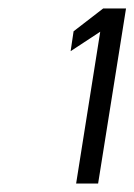

<svg xmlns="http://www.w3.org/2000/svg" viewBox="-20 -822 318 454"><path d="M147 -701 217 -747 160 -388H212L278 -802H224L154 -748Z"/></svg>

Font: Charger Sport
Style: LitExtObl
Weight: 300
Designer: Jasper
Foundry: Cannot Into Space Fonts
Version: Version 1.1